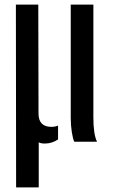

<svg xmlns="http://www.w3.org/2000/svg" viewBox="-20 -620 494 840"><path d="M50.5 200 49.5 -600H147.5L148.5 -121.5Q149.5 -65 205 -65Q220.5 -65 234 -70.5V-10Q221.5 -1.5 207.2 3.2Q193 8 176 8Q158 8 149.5 2.5V200ZM305 0Q299 -11.5 294.2 -41.8Q289.5 -72 289.5 -104V-600H388.5V-106.5Q388.5 -32 404.5 0Z"/></svg>

Font: Big Shoulders Stencil Text SemiBold
Style: Regular
Weight: 600
Designer: Patric King
Foundry: XO Type Co
Version: Version 1.000